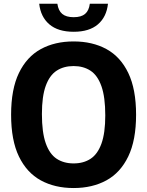

<svg xmlns="http://www.w3.org/2000/svg" viewBox="-20 -964 762 994"><path d="M361 9.5Q264 9.5 191.2 -30.2Q118.5 -70 78 -153.8Q37.5 -237.5 37.5 -370Q37.5 -502.5 78 -586.2Q118.5 -670 191.2 -709.8Q264 -749.5 361 -749.5Q458.5 -749.5 531.2 -709.8Q604 -670 644.2 -586Q684.5 -502 684.5 -370Q684.5 -238 644 -154Q603.5 -70 530.8 -30.2Q458 9.5 361 9.5ZM361 -118Q412.5 -118 449 -142Q485.5 -166 505.2 -220.5Q525 -275 525 -366.5Q525 -461.5 505.2 -517.5Q485.5 -573.5 448.8 -597.8Q412 -622 361 -622Q310 -622 273.2 -598Q236.5 -574 216.8 -519.5Q197 -465 197 -373.5Q197 -278.5 216.8 -222.5Q236.5 -166.5 273.2 -142.2Q310 -118 361 -118ZM361.5 -799.5Q280.5 -799.5 235.5 -838Q190.5 -876.5 183 -944.5H277Q282 -909 302.2 -892Q322.5 -875 361.5 -875Q400.5 -875 420.5 -892Q440.5 -909 445 -944.5H539Q531.5 -876 486.8 -837.8Q442 -799.5 361.5 -799.5Z"/></svg>

Font: Encode Sans SmCnd
Style: Bold
Weight: 700
Width: 4
Designer: Multiple Designers
Foundry: Impallari Type
Version: Version 3.002; ttfautohint (v1.8.3) -l 8 -r 50 -G 200 -x 14 